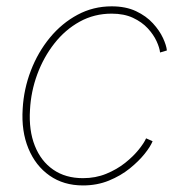

<svg xmlns="http://www.w3.org/2000/svg" viewBox="-20 -563 562 591"><path d="M235.4 7.8Q175.8 7.8 132.6 -22.5Q89.4 -52.7 67.4 -106Q45.4 -159.2 49.8 -228Q53.2 -289.1 75 -345.7Q96.7 -402.3 133.5 -447Q170.4 -491.7 218.8 -517.6Q267.1 -543.5 323.7 -543.5Q367.2 -543.5 398.7 -528.6Q430.2 -513.7 450.7 -491.2Q471.2 -468.8 481.7 -446Q492.2 -423.3 493.7 -407.7L472.7 -401.4Q471.2 -416 461.9 -436.3Q452.6 -456.5 434.8 -475.8Q417 -495.1 389.4 -508.1Q361.8 -521 323.7 -521Q270 -521 225.3 -496.3Q180.7 -471.7 147.5 -429.4Q114.3 -387.2 94.7 -334.2Q75.2 -281.2 72.3 -224.6Q68.4 -161.6 87.2 -114.3Q106 -66.9 143.8 -40.8Q181.6 -14.6 235.4 -14.6Q274.4 -14.6 307.1 -28.1Q339.8 -41.5 365 -61.5Q390.1 -81.5 406.7 -102.1Q423.3 -122.6 429.7 -137.2L449.7 -128.4Q443.4 -112.3 425.3 -89.6Q407.2 -66.9 379.4 -44.4Q351.6 -22 315.2 -7.1Q278.8 7.8 235.4 7.8Z"/></svg>

Font: Inter 20pt Thin
Style: Italic
Weight: 250
Italic angle: -9.3988°
Version: Version 4.001;git-66647c0bb